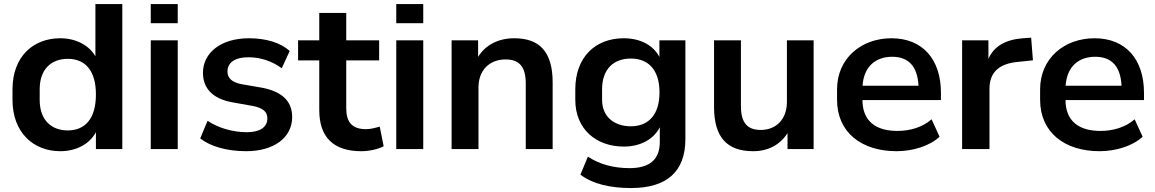

<svg xmlns="http://www.w3.org/2000/svg" viewBox="-20 -739 5728 952"><path d="M278.8 10.7C356.9 10.7 423.8 -23.9 455.6 -83.5V0H586.4V-718.8H453.1V-460C419.9 -516.6 354.5 -549.3 278.8 -549.3C143.6 -549.3 42 -457.5 42 -296.4V-243.7C42 -83 144.5 10.7 278.8 10.7ZM315.9 -92.3C237.3 -92.3 176.8 -141.1 176.8 -243.7V-296.4C176.8 -398.9 237.3 -447.3 315.9 -447.3C401.4 -447.3 455.6 -390.6 455.6 -270.5C455.6 -149.9 401.4 -92.3 315.9 -92.3Z M861.3 -624V-718.8H727.5V-624ZM861.3 0V-539.1H727.5V0Z M1200.7 10.7C1335.9 10.7 1428.7 -54.7 1428.7 -159.2C1428.7 -238.3 1377 -284.7 1281.2 -303.7L1173.8 -322.3C1127.4 -332.5 1107.9 -353.5 1107.9 -383.8C1107.9 -426.8 1141.6 -455.1 1212.9 -455.1C1271.5 -455.1 1331.1 -435.1 1377 -400.4L1416.5 -486.3C1370.6 -527.8 1297.9 -549.3 1214.4 -549.3C1072.8 -549.3 986.3 -475.1 986.3 -378.4C986.3 -300.8 1034.2 -250.5 1128.4 -232.4L1237.3 -212.9C1285.2 -202.6 1305.7 -184.1 1305.7 -151.9C1305.7 -108.9 1269.5 -83.5 1204.1 -83.5C1134.3 -83.5 1061.5 -104.5 1009.3 -140.1L972.7 -52.7C1022.5 -13.2 1105 10.7 1200.7 10.7Z M1771.5 10.7C1812 10.7 1855 0.5 1882.3 -13.7L1862.8 -111.3C1839.4 -104.5 1817.4 -98.6 1794.4 -98.6C1726.6 -98.6 1696.8 -132.8 1696.8 -201.2V-439.5H1859.9V-539.1H1696.8V-674.8H1563V-539.1H1458V-439.5H1563V-193.4C1563 -59.1 1632.8 10.7 1771.5 10.7Z M2078.6 -624V-718.8H1944.8V-624ZM2078.6 0V-539.1H1944.8V0Z M2352.5 0V-306.6C2352.5 -388.7 2405.3 -444.3 2486.8 -444.3C2552.7 -444.3 2586.9 -411.1 2586.9 -324.2V0H2720.2V-330.1C2720.2 -481.9 2655.8 -549.3 2529.8 -549.3C2451.7 -549.3 2387.2 -516.6 2350.6 -457V-539.1H2219.2V0Z M3108.4 193.4C3286.1 193.4 3378.4 112.3 3378.4 -49.8V-539.1H3249.5V-456.5C3218.8 -516.1 3152.8 -549.3 3072.8 -549.3C2931.2 -549.3 2832.5 -455.1 2832.5 -295.9V-244.1C2832.5 -97.2 2937.5 -12.2 3073.2 -12.2C3154.3 -12.2 3220.7 -47.4 3251.5 -107.9V-34.7C3251.5 51.8 3201.2 94.7 3101.6 94.7C3025.4 94.7 2953.1 76.7 2895 37.6L2857.9 127C2918.5 173.3 3006.8 193.4 3108.4 193.4ZM3107.9 -112.8C3030.3 -112.8 2965.3 -156.2 2965.3 -244.1V-295.9C2965.3 -397.5 3023.4 -448.7 3107.9 -448.7C3195.3 -448.7 3250 -392.1 3250 -280.8C3250 -169.9 3195.3 -112.8 3107.9 -112.8Z M3714.4 10.7C3790 10.7 3848.6 -22 3884.8 -79.1V0H4014.2V-539.1H3881.8V-233.4C3881.8 -148.9 3829.1 -94.7 3752.4 -94.7C3687.5 -94.7 3653.8 -127.9 3653.8 -212.4V-539.1H3520.5V-208.5C3520.5 -58.1 3585 10.7 3714.4 10.7Z M4425.3 10.7C4506.3 10.7 4589.4 -15.1 4638.7 -61L4599.1 -147.5C4552.7 -106.9 4490.7 -89.8 4429.7 -89.8C4322.8 -89.8 4256.8 -138.2 4256.3 -242.7H4645.5V-278.8C4645.5 -446.3 4553.2 -549.3 4400.4 -549.3C4249 -549.3 4130.4 -448.7 4130.4 -295.9V-244.1C4130.4 -81.5 4252.9 10.7 4425.3 10.7ZM4403.8 -457.5C4483.9 -457.5 4529.3 -411.1 4534.2 -314H4256.8C4263.2 -408.2 4320.3 -457.5 4403.8 -457.5Z M4886.2 0V-298.3C4886.2 -379.4 4932.1 -423.3 5026.9 -432.1L5101.6 -439.9L5092.8 -552.2L5052.2 -549.3C4967.3 -543 4908.7 -510.7 4880.9 -447.3V-539.1H4750.5V0Z M5432.1 10.7C5513.2 10.7 5596.2 -15.1 5645.5 -61L5606 -147.5C5559.6 -106.9 5497.6 -89.8 5436.5 -89.8C5329.6 -89.8 5263.7 -138.2 5263.2 -242.7H5652.3V-278.8C5652.3 -446.3 5560.1 -549.3 5407.2 -549.3C5255.9 -549.3 5137.2 -448.7 5137.2 -295.9V-244.1C5137.2 -81.5 5259.8 10.7 5432.1 10.7ZM5410.6 -457.5C5490.7 -457.5 5536.1 -411.1 5541 -314H5263.7C5270 -408.2 5327.1 -457.5 5410.6 -457.5Z"/></svg>

Font: Winston SemiBold
Style: Regular
Weight: 600
Designer: Vernon Adams, Kim Jin-seong, David Berlow, Cristiano Sobral
Foundry: The Winston Project Authors
Version: Version 3.004